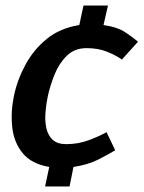

<svg xmlns="http://www.w3.org/2000/svg" viewBox="-20 -595 516 690"><path d="M418 -381Q397 -396 365 -409Q333 -422 291 -422Q248 -422 220 -394.5Q192 -367 176 -327Q160 -287 152 -250Q146 -222 143.5 -191.5Q141 -161 146.5 -135Q152 -109 169 -93Q186 -77 218 -77Q261 -77 298.5 -91Q336 -105 363 -120L394 -55Q371 -41 334 -22Q297 -3 244 5L230 75H142L157 5Q93 -6 61.5 -44.5Q30 -83 24 -137.5Q18 -192 30 -250Q42 -308 71.5 -362.5Q101 -417 148.5 -455.5Q196 -494 265 -505L280 -575H368L352 -505Q402 -498 431 -478.5Q460 -459 476 -445Z"/></svg>

Font: Epunda Sans SemiBold
Style: Italic
Weight: 600
Italic angle: -12.0243°
Designer: Simon Atzbach
Foundry: typofactur
Version: Version 2.204; ttfautohint (v1.8.4.7-5d5b)